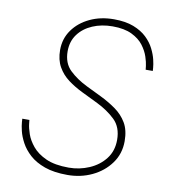

<svg xmlns="http://www.w3.org/2000/svg" viewBox="-84 -822 796 904"><g transform="rotate(10 313.5 -370.0)"><path d="M299 10Q234 10 189.5 -6Q145 -22 117 -47.5Q89 -73 73.5 -102Q58 -131 52 -156.5Q46 -182 45 -198Q44 -214 44 -214H78Q78 -214 80 -195Q82 -176 91.5 -148Q101 -120 124.5 -91.5Q148 -63 190 -44Q232 -25 299 -25Q350 -25 396.5 -45Q443 -65 472 -102.5Q501 -140 501 -193Q501 -254 465 -288.5Q429 -323 378 -348L300 -386Q263 -404 232 -427Q201 -450 182 -483.5Q163 -517 163 -564Q163 -618 193 -660Q223 -702 274 -726Q325 -750 388 -750Q444 -750 482.5 -735Q521 -720 545.5 -696.5Q570 -673 583.5 -646Q597 -619 602.5 -595.5Q608 -572 609 -557Q610 -542 610 -542H576Q576 -542 574 -559.5Q572 -577 563.5 -603Q555 -629 535.5 -655Q516 -681 480 -698.5Q444 -716 388 -716Q335 -716 292 -697.5Q249 -679 224 -645Q199 -611 199 -564Q199 -507 233.5 -474Q268 -441 317 -417L389 -382Q428 -363 462 -339Q496 -315 516.5 -280.5Q537 -246 537 -193Q537 -133 503.5 -87Q470 -41 416 -15.5Q362 10 299 10Z"/></g></svg>

Font: Be Vietnam Pro Variable Thin
Style: Italic
Weight: 100
Italic angle: -12°
Designer: Lam Bao, Tony Le, Vietanh Nguyen
Foundry: Yellow Type Foundry
Version: Version 1.002